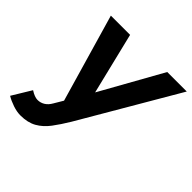

<svg xmlns="http://www.w3.org/2000/svg" viewBox="-217 -652 1016 1016"><g transform="rotate(45 291.5 -144.0)"><path d="M81 212Q54 212 23 201.5Q-8 191 -31 177L34 70Q65 90 87 90Q109 90 127.5 78.5Q146 67 159 44L241 -94L468 -500H614L296 44Q266 94 237.5 132Q209 170 172 191Q135 212 81 212ZM191 0 46 -500H190L289 -94L317 0Z"/></g></svg>

Font: Figtree Light
Style: Bold Italic
Weight: 700
Italic angle: -9.5°
Version: Version 2.000